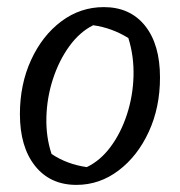

<svg xmlns="http://www.w3.org/2000/svg" viewBox="-20 -511 506 540"><path d="M195 9Q121 9 78.5 -44.5Q36 -98 36 -190Q36 -274 67.5 -342.5Q99 -411 152.5 -451Q206 -491 272 -491Q346 -491 388 -438.5Q430 -386 430 -293Q430 -209 398.5 -140.5Q367 -72 313.5 -31.5Q260 9 195 9ZM224 -41Q262 -59 291 -98Q320 -137 337 -189Q354 -241 355.5 -297Q357 -353 341 -404Q294 -433 242 -440Q204 -421 175 -381Q146 -341 129 -289Q112 -237 110.5 -181.5Q109 -126 125 -78Q168 -49 224 -41Z"/></svg>

Font: Piazzolla
Style: Italic
Weight: 400
Italic angle: -11.3°
Designer: Juan Pablo del Peral
Foundry: Huerta Tipografica
Version: Version 1.330